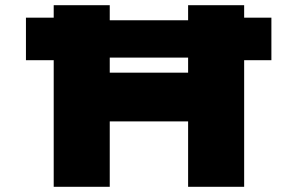

<svg xmlns="http://www.w3.org/2000/svg" viewBox="-20 -720 1144 740"><path d="M80 -488V-652H231L330 -642H769L887 -652H1026V-488H880L781 -498H320L238 -488ZM705 0V-700H921V0ZM187 0V-700H403V0ZM268 -252 270 -440H827V-252Z"/></svg>

Font: Lexend Peta Black
Style: Regular
Weight: 900
Version: Version 1.007